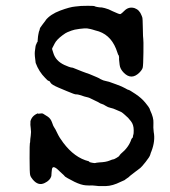

<svg xmlns="http://www.w3.org/2000/svg" viewBox="-20 -605 587 662"><path d="M473 -504Q474 -504 474 -504ZM85 -187Q90 -206 110 -214H111Q110 -213 113 -213Q126 -215 128.5 -213Q131 -211 132.5 -210.5Q134 -210 144.5 -203Q155 -196 159.5 -182.5Q164 -169 167 -165.5Q170 -162 177.5 -146Q185 -130 198 -113Q237 -61 286 -49Q288 -48 288 -47Q287 -46 297 -44Q307 -42 309 -43Q311 -44 322 -45Q345 -46 357 -51Q369 -56 370.5 -55.5Q372 -55 381.5 -60.5Q391 -66 391.5 -68Q392 -70 397 -75Q424 -97 433 -125Q435 -129 436.5 -129.5Q438 -130 438.5 -135Q439 -140 440 -141.5Q441 -143 441 -156Q441 -175 431.5 -187Q422 -199 421.5 -199Q421 -199 417 -203Q413 -207 410.5 -209Q408 -211 403.5 -215Q399 -219 392 -221.5Q385 -224 378 -227.5Q371 -231 361.5 -233Q352 -235 344.5 -240Q337 -245 331.5 -246.5Q326 -248 322.5 -250.5Q319 -253 311 -256.5Q303 -260 295.5 -264Q288 -268 284 -269Q280 -270 272 -272Q249 -280 244.5 -279.5Q240 -279 232.5 -282Q225 -285 220 -287Q215 -289 210 -291Q205 -293 181.5 -303Q158 -313 154.5 -319.5Q151 -326 148.5 -326Q146 -326 143 -329Q140 -332 136 -336Q114 -358 103 -388Q99 -415 100 -426Q103 -451 104 -451Q105 -451 105.5 -453.5Q106 -456 106.5 -456Q107 -456 107 -457.5Q107 -459 108.5 -459.5Q110 -460 110 -467Q111 -481 112 -485Q113 -489 113.5 -492.5Q114 -496 115.5 -499Q117 -502 117 -505Q117 -508 123 -515.5Q129 -523 128.5 -523Q128 -523 133.5 -529.5Q139 -536 137 -535Q154 -556 187.5 -568.5Q221 -581 239.5 -582.5Q258 -584 259.5 -584.5Q261 -585 283 -585Q305 -585 306.5 -583.5Q308 -582 317.5 -580.5Q327 -579 328 -579.5Q329 -580 341.5 -577Q354 -574 369 -566Q392 -555 395.5 -556.5Q399 -558 409 -568Q424 -583 444 -577Q461 -571 468 -552Q469 -549 470.5 -545.5Q472 -542 472.5 -507.5Q473 -473 474 -470.5Q475 -468 474.5 -423.5Q474 -379 472 -371.5Q470 -364 460 -354Q433 -328 407 -354Q394 -367 392.5 -381.5Q391 -396 390.5 -400Q390 -404 390.5 -405Q391 -406 390 -411Q389 -416 388 -416Q387 -416 387 -417.5Q387 -419 380 -437Q359 -489 309 -500Q299 -503 297.5 -503.5Q296 -504 291.5 -505Q287 -506 280.5 -507Q274 -508 254.5 -505.5Q235 -503 226.5 -499.5Q218 -496 212.5 -494Q207 -492 195 -483Q175 -468 168.5 -455Q162 -442 160.5 -439.5Q159 -437 160 -434.5Q161 -432 164 -422Q172 -395 202 -381Q213 -376 216.5 -375Q220 -374 222.5 -373Q225 -372 227.5 -372Q230 -372 231 -371.5Q232 -371 236 -369.5Q240 -368 248.5 -364.5Q257 -361 263.5 -358.5Q270 -356 277 -353.5Q284 -351 288.5 -349.5Q293 -348 300.5 -344.5Q308 -341 313.5 -339Q319 -337 319 -336.5Q319 -336 327 -332Q335 -328 336 -328Q337 -328 341.5 -326.5Q346 -325 349.5 -324.5Q353 -324 356 -323Q359 -322 381 -314Q403 -306 412 -300.5Q421 -295 423.5 -295Q426 -295 447 -281Q468 -267 481 -251Q494 -235 495.5 -231Q497 -227 498 -224Q510 -199 509 -181.5Q508 -164 510 -150Q516 -119 502 -83Q500 -79 498 -71.5Q496 -64 482 -46.5Q468 -29 464 -26Q460 -23 455.5 -19.5Q451 -16 445.5 -12Q440 -8 436.5 -5Q433 -2 430 0Q427 2 425.5 4Q424 6 420.5 8Q417 10 414 12.5Q411 15 409.5 16Q408 17 396 22Q368 36 345.5 36.5Q323 37 320 36.5Q317 36 310.5 35.5Q304 35 299.5 34.5Q295 34 293 34.5Q291 35 275.5 34Q260 33 237 22Q206 6 204.5 4Q203 2 200 -1Q197 -4 187 -13Q165 -36 160 -25Q159 -23 158 -12Q157 -1 157 2Q153 17 134 26Q112 37 93 14Q86 6 84 -1.5Q82 -9 82 -59.5Q82 -110 83 -111.5Q84 -113 84 -117Q84 -124 86 -137Q88 -150 86 -163Q84 -176 85 -183Z"/></svg>

Font: TT2020 Style E
Style: Regular
Weight: 400
Version: Version 00.2